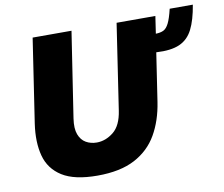

<svg xmlns="http://www.w3.org/2000/svg" viewBox="-82 -846 1114 956"><g transform="rotate(-10 475.5 -368.0)"><path d="M336.5 10Q220.5 10 158.5 -29Q96.5 -68 78 -137.5Q59.5 -207 73 -299L137 -723H333.5L267.5 -291Q260 -241 271.5 -210.8Q283 -180.5 307 -166.8Q331 -153 361.5 -153Q406 -153 445.8 -184.5Q485.5 -216 496.5 -291L561.5 -723H757.5L744.5 -635.5Q767.5 -636 783 -643.2Q798.5 -650.5 810.5 -674Q822.5 -697.5 834 -746H951Q938.5 -670 915.2 -624Q892 -578 848.5 -558.8Q805 -539.5 730.5 -544L693.5 -299Q679.5 -207 639.5 -137.5Q599.5 -68 525.8 -29Q452 10 336.5 10Z"/></g></svg>

Font: Public Sans Thin Black
Style: Italic
Weight: 900
Italic angle: -8°
Version: Version 2.001